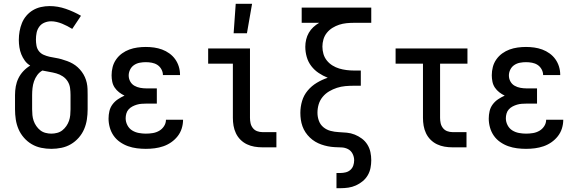

<svg xmlns="http://www.w3.org/2000/svg" viewBox="-20 -775 3040 1010"><path d="M250 8Q223 8 196.5 2.5Q170 -3 147 -16.5Q124 -30 106 -50.5Q88 -71 77.5 -95.5Q67 -120 63 -146.5Q59 -173 59 -200V-275Q59 -298 63 -320.5Q67 -343 77 -363.5Q87 -384 103 -401Q119 -418 139 -430Q122 -440 110.5 -456Q99 -472 92 -489.5Q85 -507 82 -526.5Q79 -546 79 -565Q79 -588 83 -610.5Q87 -633 95.5 -654Q104 -675 119 -692.5Q134 -710 153.5 -721.5Q173 -733 195.5 -738Q218 -743 241 -743Q284 -743 326 -728.5Q368 -714 406 -692L360 -623Q347 -631 333.5 -638Q320 -645 306.5 -650.5Q293 -656 278 -659.5Q263 -663 249 -663Q231 -663 214 -656Q197 -649 186.5 -634.5Q176 -620 172.5 -602.5Q169 -585 169 -567Q169 -551 172 -534.5Q175 -518 185 -505.5Q195 -493 210 -486.5Q225 -480 240.5 -476.5Q256 -473 272 -470.5Q288 -468 303.5 -463.5Q319 -459 334 -453.5Q349 -448 363 -440Q377 -432 389 -421Q401 -410 410.5 -397Q420 -384 426.5 -369.5Q433 -355 436.5 -339Q440 -323 440.5 -307Q441 -291 441 -275V-200Q441 -173 437 -146.5Q433 -120 422.5 -95.5Q412 -71 394 -50.5Q376 -30 353 -16.5Q330 -3 303.5 2.5Q277 8 250 8ZM250 -72Q265 -72 280.5 -76Q296 -80 308 -89.5Q320 -99 329 -112Q338 -125 343 -139.5Q348 -154 349.5 -169.5Q351 -185 351 -200V-275Q351 -294 348.5 -312.5Q346 -331 336 -347Q326 -363 310 -373.5Q294 -384 276 -389Q258 -394 239.5 -397Q221 -400 203 -404Q187 -395 176 -380Q165 -365 159 -347.5Q153 -330 151 -311.5Q149 -293 149 -275V-200Q149 -185 150.5 -169.5Q152 -154 157 -139.5Q162 -125 171 -112Q180 -99 192 -89.5Q204 -80 219.5 -76Q235 -72 250 -72Z M747 8Q724 8 700 5Q676 2 653.5 -6Q631 -14 611 -28Q591 -42 577.5 -61.5Q564 -81 557.5 -104.5Q551 -128 551 -151Q551 -171 555.5 -190.5Q560 -210 572 -226Q584 -242 600.5 -253Q617 -264 635 -272Q620 -279 606.5 -289.5Q593 -300 583.5 -314Q574 -328 570.5 -345Q567 -362 567 -379Q567 -401 572.5 -422.5Q578 -444 591 -462.5Q604 -481 622 -494Q640 -507 660.5 -514.5Q681 -522 703 -525Q725 -528 747 -528Q769 -528 790.5 -525Q812 -522 832.5 -514.5Q853 -507 871 -494Q889 -481 901.5 -463.5Q914 -446 920.5 -425Q927 -404 927 -382V-380H837V-381Q837 -396 829 -410.5Q821 -425 808 -433.5Q795 -442 779 -445Q763 -448 747 -448Q731 -448 715 -445Q699 -442 685.5 -433Q672 -424 664.5 -409Q657 -394 657 -378Q657 -361 665 -346.5Q673 -332 687 -324Q701 -316 717.5 -313Q734 -310 750 -310H805V-230H750Q737 -230 724.5 -229Q712 -228 700 -224.5Q688 -221 676.5 -215Q665 -209 656.5 -199.5Q648 -190 644.5 -177.5Q641 -165 641 -153Q641 -134 650 -116.5Q659 -99 675 -89Q691 -79 710 -75.5Q729 -72 747 -72Q766 -72 784 -75Q802 -78 817.5 -87Q833 -96 843 -111.5Q853 -127 853 -145H943Q943 -122 936 -99.5Q929 -77 914.5 -58.5Q900 -40 880.5 -26.5Q861 -13 839 -5.5Q817 2 794 5Q771 8 747 8Z M1360 0Q1339 0 1318.5 -3.5Q1298 -7 1279 -16Q1260 -25 1245 -40Q1230 -55 1221 -74Q1212 -93 1208.5 -113.5Q1205 -134 1205 -155V-440H1075V-520H1295V-155Q1295 -141 1298 -127Q1301 -113 1310 -101.5Q1319 -90 1332.5 -85Q1346 -80 1360 -80H1434V0ZM1209 -600 1220 -755H1306L1279 -600Z M1750 215V135H1771Q1785 135 1799 131.5Q1813 128 1823.5 118.5Q1834 109 1838.5 95.5Q1843 82 1843 68Q1843 50 1834.5 33.5Q1826 17 1810 9Q1794 1 1776 0.5Q1758 0 1740 -1Q1722 -2 1704.5 -5.5Q1687 -9 1670 -15Q1653 -21 1638 -30Q1623 -39 1610 -51.5Q1597 -64 1587 -79Q1577 -94 1571 -111Q1565 -128 1562.5 -145.5Q1560 -163 1560 -181Q1560 -213 1569 -243.5Q1578 -274 1598.5 -298.5Q1619 -323 1646.5 -339.5Q1674 -356 1704 -366Q1679 -376 1656.5 -391Q1634 -406 1617.5 -427.5Q1601 -449 1593.5 -475.5Q1586 -502 1586 -529Q1586 -548 1590.5 -567Q1595 -586 1604.5 -602.5Q1614 -619 1628 -632Q1642 -645 1659 -655H1567V-735H1933V-655H1842Q1822 -655 1802.5 -653Q1783 -651 1764.5 -645Q1746 -639 1729 -628.5Q1712 -618 1699.5 -602.5Q1687 -587 1681.5 -568Q1676 -549 1676 -530Q1676 -510 1681.5 -491Q1687 -472 1699.5 -456.5Q1712 -441 1729 -430.5Q1746 -420 1764.5 -414.5Q1783 -409 1802.5 -406.5Q1822 -404 1842 -404H1878V-324H1842Q1819 -324 1796.5 -322Q1774 -320 1752.5 -313Q1731 -306 1711.5 -294.5Q1692 -283 1677.5 -265.5Q1663 -248 1656.5 -226.5Q1650 -205 1650 -182Q1650 -160 1657.5 -139.5Q1665 -119 1681.5 -105.5Q1698 -92 1719 -86.5Q1740 -81 1761.5 -80Q1783 -79 1804.5 -77Q1826 -75 1846 -67Q1866 -59 1883.5 -46Q1901 -33 1912.5 -14.5Q1924 4 1928.5 25Q1933 46 1933 68Q1933 88 1929 108.5Q1925 129 1914.5 147Q1904 165 1887.5 178.5Q1871 192 1852 200.5Q1833 209 1812.5 212Q1792 215 1771 215Z M2360 0Q2339 0 2318.5 -3.5Q2298 -7 2279 -16Q2260 -25 2245 -40Q2230 -55 2221 -74Q2212 -93 2208.5 -113.5Q2205 -134 2205 -155V-440H2061V-520H2439V-440H2295V-155Q2295 -141 2298 -127Q2301 -113 2310 -101.5Q2319 -90 2332.5 -85Q2346 -80 2360 -80H2434V0Z M2747 8Q2724 8 2700 5Q2676 2 2653.5 -6Q2631 -14 2611 -28Q2591 -42 2577.5 -61.5Q2564 -81 2557.5 -104.5Q2551 -128 2551 -151Q2551 -171 2555.5 -190.5Q2560 -210 2572 -226Q2584 -242 2600.5 -253Q2617 -264 2635 -272Q2620 -279 2606.5 -289.5Q2593 -300 2583.5 -314Q2574 -328 2570.5 -345Q2567 -362 2567 -379Q2567 -401 2572.5 -422.5Q2578 -444 2591 -462.5Q2604 -481 2622 -494Q2640 -507 2660.5 -514.5Q2681 -522 2703 -525Q2725 -528 2747 -528Q2769 -528 2790.5 -525Q2812 -522 2832.5 -514.5Q2853 -507 2871 -494Q2889 -481 2901.5 -463.5Q2914 -446 2920.5 -425Q2927 -404 2927 -382V-380H2837V-381Q2837 -396 2829 -410.5Q2821 -425 2808 -433.5Q2795 -442 2779 -445Q2763 -448 2747 -448Q2731 -448 2715 -445Q2699 -442 2685.5 -433Q2672 -424 2664.5 -409Q2657 -394 2657 -378Q2657 -361 2665 -346.5Q2673 -332 2687 -324Q2701 -316 2717.5 -313Q2734 -310 2750 -310H2805V-230H2750Q2737 -230 2724.5 -229Q2712 -228 2700 -224.5Q2688 -221 2676.5 -215Q2665 -209 2656.5 -199.5Q2648 -190 2644.5 -177.5Q2641 -165 2641 -153Q2641 -134 2650 -116.5Q2659 -99 2675 -89Q2691 -79 2710 -75.5Q2729 -72 2747 -72Q2766 -72 2784 -75Q2802 -78 2817.5 -87Q2833 -96 2843 -111.5Q2853 -127 2853 -145H2943Q2943 -122 2936 -99.5Q2929 -77 2914.5 -58.5Q2900 -40 2880.5 -26.5Q2861 -13 2839 -5.5Q2817 2 2794 5Q2771 8 2747 8Z"/></svg>

Font: Iosevka Curly Slab Medium
Style: Regular
Weight: 500
Monospace: yes
Designer: Belleve Invis
Foundry: Belleve Invis
Version: Version 22.1.2; ttfautohint (v1.8.4)